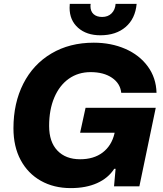

<svg xmlns="http://www.w3.org/2000/svg" viewBox="-20 -956 837 985"><path d="M49 -298Q49 -427 99.5 -526.5Q150 -626 243.5 -681.5Q337 -737 461 -737Q550 -737 622.5 -705.5Q695 -674 738 -615.5Q781 -557 783 -480H602Q597 -528 554.5 -557Q512 -586 445 -586Q381 -586 333 -552Q285 -518 258.5 -455.5Q232 -393 232 -310Q232 -228 274.5 -183.5Q317 -139 391 -139Q461 -139 506.5 -173.5Q552 -208 567 -270L568 -275H391L419 -403H779L695 0H565L573 -90H566Q535 -42 478 -16.5Q421 9 343 9Q256 9 189.5 -28.5Q123 -66 86 -135Q49 -204 49 -298ZM337 -916Q337 -929 338 -936H445L444 -925Q444 -898 460 -883.5Q476 -869 504 -869Q534 -869 552.5 -887.5Q571 -906 573 -936H681Q674 -860 624.5 -817.5Q575 -775 495 -775Q424 -775 380.5 -813.5Q337 -852 337 -916Z"/></svg>

Font: Mona Sans ExtraBold
Style: Italic
Weight: 800
Italic angle: -11.7°
Designer: Deni Anggara
Foundry: GitHub
Version: Version 2.000